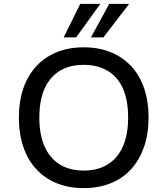

<svg xmlns="http://www.w3.org/2000/svg" viewBox="-20 -957 860 986"><path d="M410 9Q333 9 271.5 -16Q210 -41 166.5 -88Q123 -135 100 -202Q77 -269 77 -353Q77 -437 100 -503.5Q123 -570 166.5 -617Q210 -664 271.5 -689Q333 -714 410 -714Q487 -714 548.5 -689Q610 -664 653.5 -617.5Q697 -571 720 -504Q743 -437 743 -354Q743 -269 719.5 -202Q696 -135 653 -88Q610 -41 548.5 -16Q487 9 410 9ZM410 -81Q482 -81 533 -112.5Q584 -144 611 -204.5Q638 -265 638 -353Q638 -442 611.5 -502Q585 -562 533.5 -593Q482 -624 410 -624Q338 -624 287 -593Q236 -562 209 -502Q182 -442 182 -353Q182 -265 209 -204.5Q236 -144 287 -112.5Q338 -81 410 -81ZM307 -765 392 -937H495L371 -765ZM447 -765 541 -937H643L511 -765Z"/></svg>

Font: Nunito Sans 7pt Medium
Style: Regular
Weight: 500
Designer: Vernon Adams
Foundry: Vernon Adams
Version: Version 3.101;gftools[0.9.27]